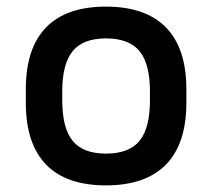

<svg xmlns="http://www.w3.org/2000/svg" viewBox="-20 -550 640 580"><path d="M300 10Q180 10 119 -53Q58 -116 58 -240V-280Q58 -404 119 -467Q180 -530 300 -530Q420 -530 481.5 -467Q543 -404 543 -280V-240Q543 -116 481.5 -53Q420 10 300 10ZM300 -86Q370 -86 401.5 -124.5Q433 -163 433 -248V-273Q433 -357 401.5 -395.5Q370 -434 300 -434Q231 -434 199.5 -395.5Q168 -357 168 -273V-248Q168 -163 199.5 -124.5Q231 -86 300 -86Z"/></svg>

Font: M PLUS Code Latin Expanded Medium
Style: Regular
Weight: 500
Width: 7
Designer: Coji Morishita
Foundry: UNDERFOREST DESIGN
Version: Version 1.002; ttfautohint (v1.8.3)